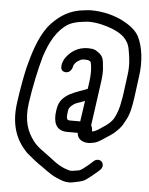

<svg xmlns="http://www.w3.org/2000/svg" viewBox="-61 -752 797 1025"><g transform="rotate(5 338.0 -240.0)"><path d="M248 -163 246 -150C238 -94 252 -45 314 -45H371C373 -12 399 4 433 4H435L456 1C472 -1 490 -11 499 -17C517 -28 532 -39 549 -50C566 -61 575 -71 590 -86C607 -104 613 -119 623 -137C642 -170 650 -217 656 -260L671 -373C683 -456 672 -534 646 -586C630 -615 605 -635 577 -652L555 -664C511 -686 453 -703 383 -703C374 -703 362 -701 351 -700C274 -693 222 -659 178 -613C127 -560 96 -472 75 -392C60 -342 43 -240 35 -181C17 -56 52 24 110 84L111 85C132 102 152 120 176 137L177 138C210 158 240 188 282 205C303 214 334 229 371 220C394 214 414 214 436 200C459 184 474 171 495 153L507 142C514 136 518 128 519 120C521 103 509 89 492 89C484 89 476 92 469 98L456 110C448 117 442 123 437 126C419 139 409 152 390 155C377 156 362 161 350 160C307 151 274 129 243 104C208 76 168 54 143 21C105 -29 84 -86 97 -181C109 -266 130 -365 150 -435C176 -515 212 -581 270 -616C298 -632 333 -637 376 -641C424 -641 467 -629 502 -616C554 -596 594 -567 603 -512C611 -470 617 -427 609 -373L594 -260C593 -250 590 -242 589 -235C584 -197 572 -165 558 -139C550 -125 533 -109 519 -99L501 -87C482 -74 467 -62 446 -59C447 -71 444 -83 439 -91L472 -328C476 -357 478 -389 474 -413C472 -440 470 -464 445 -481C433 -490 422 -499 400 -499C393 -499 391 -500 387 -500C332 -500 292 -472 267 -434C257 -419 237 -367 276 -362C301 -359 314 -383 316 -399C316 -400 317 -403 319 -406C327 -419 336 -426 349 -432C350 -432 351 -433 352 -434C355 -437 370 -438 375 -438C379 -437 387 -437 391 -437C393 -437 402 -433 407 -428C407 -425 409 -418 410 -414C414 -390 414 -360 410 -328L404 -284C351 -260 260 -247 248 -163ZM308 -150 310 -163C312 -177 335 -196 348 -201C364 -206 380 -213 395 -218L379 -107H323C305 -107 304 -120 308 -150Z"/></g></svg>

Font: PolanStronk
Style: BdIta
Weight: 700
Version: Version 1.0